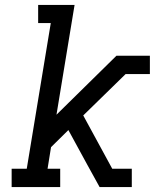

<svg xmlns="http://www.w3.org/2000/svg" viewBox="-20 -755 640 775"><path d="M27 0V-74H88L185 -662H134V-735H281L208 -292L450 -530H585V-456H487L316 -289L433 -74H512V0H382L334 -87L256 -230L186 -161L172 -74H223V0Z"/></svg>

Font: Iosevka Slab Extended Oblique
Style: Regular
Weight: 400
Width: 7
Italic angle: -9°
Monospace: yes
Designer: Belleve Invis
Foundry: Belleve Invis
Version: Version 11.1.0; ttfautohint (v1.8.3)